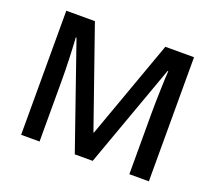

<svg xmlns="http://www.w3.org/2000/svg" viewBox="-120 -876 1163 1038"><g transform="rotate(20 461.5 -357.0)"><path d="M402.8 0 195.8 -596.2H191.9Q200.2 -463.4 200.2 -347.2V0H94.2V-713.9H258.8L457 -146H460L664.1 -713.9H829.1V0H716.8V-353Q716.8 -406.2 719.5 -491.7Q722.2 -577.1 724.1 -595.2H720.2L505.9 0Z"/></g></svg>

Font: f1_4961           
Style: Regular
Weight: 600
Foundry: Ascender Corporation
Version: Version 1.10